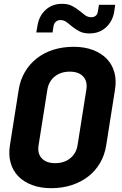

<svg xmlns="http://www.w3.org/2000/svg" viewBox="-20 -975 640 1005"><path d="M182 -215Q175 -172 198.5 -146.5Q222 -121 269 -121Q316 -121 347.5 -146.5Q379 -172 386 -215L432 -506Q439 -549 415.5 -574.5Q392 -600 345 -600Q298 -600 266.5 -574.5Q235 -549 228 -506ZM78 -506Q86 -557 110.5 -598.5Q135 -640 172.5 -669.5Q210 -699 259 -714.5Q308 -730 366 -730Q422 -730 466 -713.5Q510 -697 538.5 -667.5Q567 -638 578.5 -597Q590 -556 582 -506L536 -215Q528 -163 503.5 -121.5Q479 -80 441.5 -51Q404 -22 355 -6Q306 10 248 10Q192 10 148 -6.5Q104 -23 75.5 -52.5Q47 -82 35.5 -123.5Q24 -165 32 -215ZM458 -885Q472 -885 481 -892.5Q490 -900 492 -913L498 -950H583L578 -915Q570 -864 535 -832Q500 -800 449 -800Q417 -800 396 -811Q375 -822 359 -835Q343 -848 329 -859Q315 -870 296 -870Q282 -870 272 -861Q262 -852 260 -837L255 -805H170L176 -840Q184 -891 218.5 -923Q253 -955 304 -955Q336 -955 357 -944Q378 -933 394 -920Q410 -907 424.5 -896Q439 -885 458 -885Z"/></svg>

Font: JetBrains Mono ExtraBold
Style: Italic
Weight: 800
Designer: Philipp Nurullin, Konstantin Bulenkov
Foundry: JetBrains
Version: Version 1.000; ttfautohint (v1.8.3)